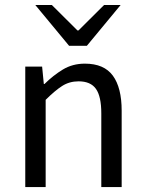

<svg xmlns="http://www.w3.org/2000/svg" viewBox="-20 -755 587 775"><path d="M82 0V-486.1H150L156.9 -416H159.6Q194.7 -450.7 233.8 -474.4Q273 -498.1 322.7 -498.1Q400 -498.1 435.6 -449.5Q471.1 -401 471.1 -308V0H388.9V-297.4Q388.9 -365.6 367.4 -396.1Q345.9 -426.7 297.2 -426.7Q259.9 -426.7 230.6 -407.8Q201.3 -389 164.3 -352V0ZM259 -570 122.6 -734.7H189.4L292.7 -632H296.7L400 -734.7H466.8L330.5 -570Z"/></svg>

Font: Source Sans 3 VF
Style: Regular
Weight: 200
Designer: Paul D. Hunt
Foundry: Adobe
Version: Version 3.046;hotconv 1.0.118;makeotfexe 2.5.65603